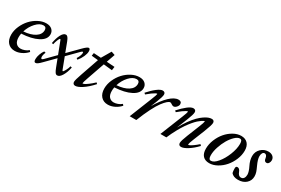

<svg xmlns="http://www.w3.org/2000/svg" viewBox="61 -1385 3274 2235"><g transform="rotate(30 1698.0 -267.5)"><path d="M163.6 11.2Q105 11.2 70.3 -27.3Q35.6 -65.9 35.6 -133.8Q35.6 -191.4 61.3 -249.5Q86.9 -307.6 127.4 -351.8Q168 -396 221.2 -423.8Q274.4 -451.7 327.1 -451.7Q376 -451.7 403.6 -426.8Q431.2 -401.9 431.2 -362.8Q431.2 -294.4 347.9 -251.2Q264.6 -208 130.4 -201.2Q125.5 -173.3 125.5 -151.9Q125.5 -98.1 148.7 -71.8Q171.9 -45.4 210.4 -45.4Q234.4 -45.4 263.2 -55.7Q292 -65.9 314 -85.4L328.1 -68.4Q295.9 -31.7 251.7 -10.3Q207.5 11.2 163.6 11.2ZM309.1 -414.6Q259.3 -414.6 210.4 -361.3Q161.6 -308.1 139.2 -235.4Q236.3 -242.7 292.5 -279.1Q348.6 -315.4 348.6 -372.1Q348.6 -414.6 309.1 -414.6Z M443.8 11.2Q422.4 11.2 422.4 -27.8Q422.4 -58.6 435.3 -94.7Q448.2 -130.9 466.8 -155.8L488.3 -149.9Q478 -129.4 474.6 -108.9Q471.2 -88.4 474.4 -75.9Q477.5 -63.5 485.4 -63.5Q493.2 -63.5 506.8 -77.1L627.4 -199.2L563 -367.2Q560.1 -374.5 554.7 -374.5Q546.9 -374.5 533.9 -342.8Q521 -311 515.1 -280.8L495.1 -284.7Q506.8 -356 532.2 -403.8Q557.6 -451.7 588.4 -451.7Q603.5 -451.7 615.2 -437.3Q627 -422.9 640.1 -389.2L688.5 -261.2L824.7 -398.9Q876.5 -451.7 896 -451.7Q916.5 -451.7 916.5 -415Q916.5 -384.8 898.4 -343.5Q880.4 -302.2 849.1 -265.1L832 -277.8Q857.9 -317.9 864.3 -354Q867.7 -377 857.4 -377Q850.1 -377 835.4 -362.3L701.7 -227.1L758.3 -78.1Q763.7 -64.5 768.1 -64.5Q776.4 -64.5 794.2 -97.4Q812 -130.4 818.4 -158.7L838.4 -154.3Q825.7 -85.9 796.6 -37.4Q767.6 11.2 735.8 11.2Q719.7 11.2 707.5 -5.4Q695.3 -22 680.7 -60.5L640.6 -165L514.2 -37.1Q489.3 -11.7 473.1 -0.2Q457 11.2 443.8 11.2Z M978.5 11.2Q961.9 11.2 952.9 2Q943.8 -7.3 943.8 -24.4Q943.8 -48.8 975.1 -137.7L1059.1 -380.4L970.7 -389.2L976.6 -427.7L1074.7 -421.4L1147.9 -545.9L1197.3 -529.3L1157.7 -416L1265.1 -408.7L1258.3 -360.4L1142.6 -372.1L1061.5 -139.2Q1038.1 -72.3 1038.1 -60.1Q1038.1 -56.2 1042 -56.2Q1048.8 -56.2 1063.2 -62.7Q1077.6 -69.3 1108.4 -91.8Q1139.2 -114.3 1174.8 -148.4L1189.9 -133.8Q1126 -63 1069.1 -25.9Q1012.2 11.2 978.5 11.2Z M1415.5 11.2Q1356.9 11.2 1322.3 -27.3Q1287.6 -65.9 1287.6 -133.8Q1287.6 -191.4 1313.2 -249.5Q1338.9 -307.6 1379.4 -351.8Q1419.9 -396 1473.1 -423.8Q1526.4 -451.7 1579.1 -451.7Q1627.9 -451.7 1655.5 -426.8Q1683.1 -401.9 1683.1 -362.8Q1683.1 -294.4 1599.9 -251.2Q1516.6 -208 1382.3 -201.2Q1377.4 -173.3 1377.4 -151.9Q1377.4 -98.1 1400.6 -71.8Q1423.8 -45.4 1462.4 -45.4Q1486.3 -45.4 1515.1 -55.7Q1543.9 -65.9 1565.9 -85.4L1580.1 -68.4Q1547.9 -31.7 1503.7 -10.3Q1459.5 11.2 1415.5 11.2ZM1561 -414.6Q1511.2 -414.6 1462.4 -361.3Q1413.6 -308.1 1391.1 -235.4Q1488.3 -242.7 1544.4 -279.1Q1600.6 -315.4 1600.6 -372.1Q1600.6 -414.6 1561 -414.6Z M1705.6 0 1826.7 -303.2Q1854 -371.1 1854 -382.8Q1854 -386.7 1849.6 -386.7Q1844.2 -386.7 1830.3 -379.6Q1816.4 -372.6 1790.3 -354Q1764.2 -335.4 1733.4 -308.6L1717.8 -322.8Q1769 -380.9 1815.2 -416.3Q1861.3 -451.7 1890.1 -451.7Q1907.2 -451.7 1916.5 -442.6Q1925.8 -433.6 1925.8 -417Q1925.8 -387.2 1892.1 -303.7L1859.9 -224.1Q1921.9 -330.1 1985.8 -390.9Q2049.8 -451.7 2103 -451.7Q2145.5 -451.7 2145.5 -414.1Q2145.5 -395 2127.2 -374.3Q2108.9 -353.5 2087.9 -353.5Q2074.7 -353.5 2054.7 -368.2Q2043.5 -376.5 2034.2 -376.5Q2019.5 -376.5 1996.8 -356.9Q1974.1 -337.4 1943.4 -296.9Q1912.6 -256.3 1873.3 -179Q1834 -101.6 1794.4 0Z M2118.2 0 2239.3 -302.7Q2266.6 -371.6 2266.6 -382.8Q2266.6 -386.7 2262.2 -386.7Q2256.8 -386.7 2242.9 -379.6Q2229 -372.6 2202.9 -354Q2176.8 -335.4 2146 -308.6L2129.9 -322.8Q2182.1 -381.3 2227.8 -416.5Q2273.4 -451.7 2302.7 -451.7Q2319.8 -451.7 2329.1 -442.6Q2338.4 -433.6 2338.4 -417Q2338.4 -387.2 2304.7 -303.7L2247.6 -161.1Q2282.2 -225.1 2319.3 -276.6Q2356.4 -328.1 2388.4 -360.1Q2420.4 -392.1 2451.7 -413.3Q2482.9 -434.6 2506.6 -443.1Q2530.3 -451.7 2550.3 -451.7Q2566.9 -451.7 2576.2 -442.6Q2585.4 -433.6 2585.4 -417Q2585.4 -387.7 2545.4 -286.6L2484.9 -136.2Q2459 -71.3 2459 -57.6Q2459 -52.7 2463.9 -52.7Q2470.2 -52.7 2483.4 -58.8Q2496.6 -64.9 2523.2 -83.7Q2549.8 -102.5 2581.5 -130.9L2596.7 -114.7Q2542 -56.6 2487.5 -22.7Q2433.1 11.2 2400.4 11.2Q2383.8 11.2 2374.8 2.2Q2365.7 -6.8 2365.7 -23.4Q2365.7 -52.2 2399.9 -137.7L2463.4 -296.4Q2492.7 -368.7 2492.7 -382.8Q2492.7 -386.7 2488.8 -386.7Q2485.8 -386.7 2477.1 -382.6Q2468.3 -378.4 2451.4 -366.9Q2434.6 -355.5 2414.8 -337.6Q2395 -319.8 2368.9 -289.1Q2342.8 -258.3 2316.2 -219.7Q2289.6 -181.2 2258.3 -124Q2227.1 -66.9 2198.2 0Z M2778.3 11.2Q2722.2 11.2 2692.1 -21.7Q2662.1 -54.7 2662.1 -117.2Q2662.1 -177.7 2687 -239Q2711.9 -300.3 2751.5 -346.7Q2791 -393.1 2843 -422.4Q2895 -451.7 2946.3 -451.7Q3002.9 -451.7 3034.7 -417.5Q3066.4 -383.3 3066.4 -320.3Q3066.4 -261.2 3041.3 -200.7Q3016.1 -140.1 2976.1 -93.8Q2936 -47.4 2883.1 -18.1Q2830.1 11.2 2778.3 11.2ZM2783.2 -22.9Q2821.8 -22.9 2868.2 -78.1Q2914.6 -133.3 2946.8 -214.1Q2979 -294.9 2979 -362.8Q2979 -391.1 2971.4 -404.1Q2963.9 -417 2947.3 -417Q2918 -417 2882.8 -383.8Q2847.7 -350.6 2818.6 -301.3Q2789.6 -252 2769.8 -191.4Q2750 -130.9 2750 -80.6Q2750 -50.3 2758.1 -36.6Q2766.1 -22.9 2783.2 -22.9Z M3165.5 11.2Q3102.5 11.2 3073.2 -24.9Q3066.9 -45.4 3066.9 -87.9Q3066.9 -114.7 3088.9 -114.7Q3117.2 -114.7 3131.8 -75.7Q3149.4 -28.3 3181.2 -28.3Q3208 -28.3 3220.5 -47.6Q3232.9 -66.9 3232.9 -95.2Q3232.9 -132.8 3201.7 -195.3Q3171.4 -255.9 3171.4 -311.5Q3171.4 -371.6 3212.9 -411.6Q3254.4 -451.7 3311.5 -451.7Q3349.1 -451.7 3372.1 -432.1Q3395 -412.6 3395 -381.3Q3395 -360.4 3383.8 -343Q3372.6 -325.7 3354.5 -325.7Q3324.2 -325.7 3319.8 -365.2Q3317.4 -385.7 3307.9 -398.9Q3298.3 -412.1 3284.7 -412.1Q3265.1 -412.1 3255.4 -395Q3245.6 -377.9 3245.6 -351.6Q3245.6 -310.1 3277.8 -241.2Q3296.9 -200.7 3305.7 -174.3Q3314.5 -147.9 3314.5 -118.7Q3314.5 -62.5 3273.4 -25.6Q3232.4 11.2 3165.5 11.2Z"/></g></svg>

Font: Elstob 10pt Medium
Style: Italic
Weight: 500
Italic angle: -20°
Designer: Peter S. Baker
Version: Version 1.015